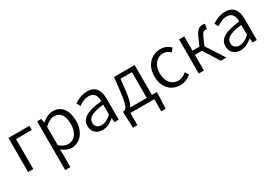

<svg xmlns="http://www.w3.org/2000/svg" viewBox="31 -1478 3735 2632"><g transform="rotate(-30 1898.0 -161.5)"><path d="M94 0H176V-474H426V-540H94Z M548 231H630V45L628 -50C678 -10 730 13 780 13C904 13 1015 -94 1015 -278C1015 -445 941 -554 800 -554C736 -554 676 -517 626 -477H623L615 -540H548ZM768 -56C731 -56 681 -71 630 -115V-408C685 -458 734 -485 781 -485C889 -485 931 -401 931 -277C931 -141 862 -56 768 -56Z M1270 13C1338 13 1400 -22 1452 -66H1455L1463 0H1529V-335C1529 -465 1477 -554 1346 -554C1259 -554 1183 -514 1137 -484L1169 -426C1210 -455 1268 -486 1333 -486C1426 -486 1449 -414 1448 -341C1216 -315 1113 -257 1113 -139C1113 -41 1181 13 1270 13ZM1292 -53C1237 -53 1192 -79 1192 -144C1192 -218 1257 -264 1448 -286V-128C1393 -79 1346 -53 1292 -53Z M1713 0H2091V192H2161L2170 -16V-67H2092V-540H1766L1737 -297C1715 -120 1690 -83 1659 -67H1634V-16L1643 192H1713ZM1748 -67C1773 -105 1796 -170 1809 -283L1830 -474H2011V-67Z M2499 13C2564 13 2626 -14 2673 -56L2637 -111C2603 -80 2557 -55 2506 -55C2402 -55 2332 -141 2332 -269C2332 -398 2407 -485 2508 -485C2553 -485 2588 -465 2620 -436L2663 -489C2625 -524 2576 -554 2505 -554C2368 -554 2248 -450 2248 -269C2248 -91 2357 13 2499 13Z M2795 0H2877V-248H2990L3144 0H3233L3049 -284L3098 -397C3127 -465 3149 -474 3177 -474C3185 -474 3189 -473 3195 -471L3210 -548C3203 -552 3191 -554 3179 -554C3123 -554 3085 -537 3042 -438L2987 -314H2877V-540H2795Z M3455 13C3523 13 3585 -22 3637 -66H3640L3648 0H3714V-335C3714 -465 3662 -554 3531 -554C3444 -554 3368 -514 3322 -484L3354 -426C3395 -455 3453 -486 3518 -486C3611 -486 3634 -414 3633 -341C3401 -315 3298 -257 3298 -139C3298 -41 3366 13 3455 13ZM3477 -53C3422 -53 3377 -79 3377 -144C3377 -218 3442 -264 3633 -286V-128C3578 -79 3531 -53 3477 -53Z"/></g></svg>

Font: ChiuKong Gothic CL Normal
Style: Regular
Weight: 350
Designer: Ryoko NISHIZUKA 西塚涼子 (kana, bopomofo & ideographs); Paul D. Hunt (Latin, Greek & Cyrillic); Sandoll Communications 산돌커뮤니
Foundry: Adobe
Version: Version 1.300